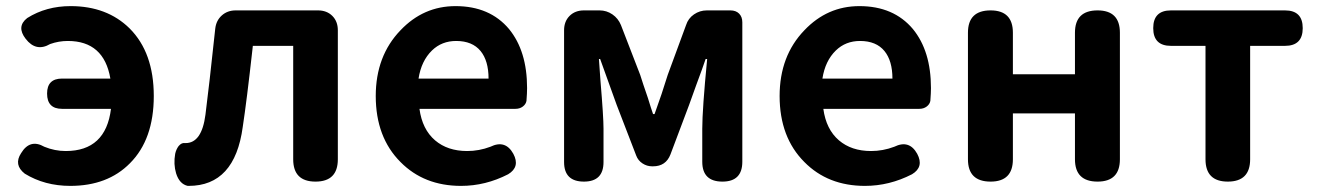

<svg xmlns="http://www.w3.org/2000/svg" viewBox="-20 -594 4310 628"><path d="M210 14Q126 14 61 -26Q24 -55 49 -93Q78 -141 125 -114Q159 -100 195 -100Q326 -100 343 -238H238H183Q134 -238 134 -288Q134 -337 183 -337H237H341Q320 -460 202 -460Q172 -460 144 -450Q98 -423 64 -467Q33 -507 69 -535Q131 -574 211 -574Q330 -574 404 -501Q483 -422 483 -280Q483 -138 405 -60Q332 14 210 14Z M594 14Q567 8 556 -27Q547 -57 553 -91Q556 -105 564 -116Q574 -128 585 -126Q586 -126 587 -126Q640 -126 652 -219Q664 -312 684 -500Q687 -527 705.5 -543.5Q724 -560 751 -560H888H1020Q1049 -560 1067 -542Q1085 -524 1085 -495V-280V-73Q1085 0 1012 0Q939 0 939 -73V-444H807Q807 -441 806 -435Q787 -264 774 -179Q748 14 597 14Q596 14 594 14Z M1488 14Q1367 14 1290 -64Q1209 -145 1209 -280Q1209 -411 1290 -495Q1365 -574 1470 -574Q1582 -574 1645 -499Q1704 -427 1704 -306Q1704 -290 1702 -264Q1700 -253 1690 -245.5Q1680 -238 1666 -238H1610H1524H1352Q1361 -171 1403 -135Q1444 -100 1508 -100Q1547 -100 1584 -114Q1633 -138 1659 -91Q1682 -48 1642 -24Q1568 14 1488 14ZM1349 -337H1463H1578Q1578 -395 1552 -427Q1525 -460 1472 -460Q1425 -460 1393 -429Q1358 -395 1349 -337Z M1890 0Q1825 0 1825 -64V-280V-495Q1825 -524 1843 -542Q1861 -560 1890 -560H1941Q1964 -560 1983 -547Q2002 -534 2011 -512L2074 -349Q2082 -323 2099 -274Q2110 -238 2116 -221H2121Q2145 -287 2164 -349L2224 -512Q2231 -534 2250 -547Q2269 -560 2292 -560H2324H2369Q2387 -560 2397.5 -549.5Q2408 -539 2408 -521V-65Q2408 0 2343 0Q2277 0 2277 -65V-173Q2277 -236 2293 -401H2288Q2279 -374 2257 -315Q2241 -271 2234 -251L2173 -89Q2158 -50 2116 -50H2113Q2096 -50 2081.5 -59.5Q2067 -69 2061 -85L1997 -251Q1989 -274 1970 -326Q1951 -378 1943 -401H1939Q1940 -381 1944 -330Q1954 -212 1954 -173V-64Q1954 0 1890 0Z M2809 14Q2688 14 2611 -64Q2530 -145 2530 -280Q2530 -411 2611 -495Q2686 -574 2791 -574Q2903 -574 2966 -499Q3025 -427 3025 -306Q3025 -290 3023 -264Q3021 -253 3011 -245.5Q3001 -238 2987 -238H2931H2845H2673Q2682 -171 2724 -135Q2765 -100 2829 -100Q2868 -100 2905 -114Q2954 -138 2980 -91Q3003 -48 2963 -24Q2889 14 2809 14ZM2670 -337H2784H2899Q2899 -395 2873 -427Q2846 -460 2793 -460Q2746 -460 2714 -429Q2679 -395 2670 -337Z M3220 0Q3146 0 3146 -73V-487Q3146 -560 3220 -560Q3293 -560 3293 -487V-351H3496V-487Q3496 -560 3570 -560Q3643 -560 3643 -487V-280V-73Q3643 0 3570 0Q3496 0 3496 -73V-223H3394H3293V-73Q3293 0 3220 0Z M3996 0Q3923 0 3923 -73V-222V-444H3810Q3752 -444 3752 -502Q3752 -560 3810 -560H3996H4183Q4241 -560 4241 -502Q4241 -444 4183 -444H4069V-73Q4069 0 3996 0Z"/></svg>

Font: GenSenRounded2 TW B
Style: Regular
Weight: 700
Version: Version 2.000;PS 2;hotconv 16.6.51;makeotf.lib2.5.65220 DEVE